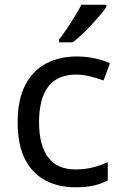

<svg xmlns="http://www.w3.org/2000/svg" viewBox="-20 -786 520 816"><path d="M300 10Q229 10 173.5 -19Q118 -48 86.5 -109Q55 -170 55 -265Q55 -364 88 -426Q121 -488 177.5 -517Q234 -546 306 -546Q347 -546 385 -537.5Q423 -529 447 -517L420 -444Q396 -453 364 -461Q332 -469 304 -469Q146 -469 146 -266Q146 -169 184.5 -117.5Q223 -66 299 -66Q343 -66 376.5 -75Q410 -84 438 -97V-19Q411 -5 378.5 2.5Q346 10 300 10ZM432 -756Q420 -738 395 -709.5Q370 -681 341.5 -652.5Q313 -624 289 -606H231V-618Q246 -637 263.5 -663Q281 -689 298 -716.5Q315 -744 326 -766H432Z"/></svg>

Font: Noto Sans PhagsPa
Style: Regular
Weight: 400
Designer: Monotype Design Team
Foundry: Monotype Imaging Inc.
Version: Version 2.004; ttfautohint (v1.8.4.7-5d5b)